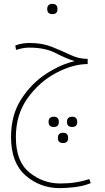

<svg xmlns="http://www.w3.org/2000/svg" viewBox="-20 -578 540 992"><path d="M277 -531Q277 -558 251 -558Q224 -558 224 -531Q224 -505 251 -505Q277 -505 277 -531ZM289 394Q324 394 368.5 388.5Q413 383 449 368L441 347Q375 370 291 370Q203 370 132.5 313.5Q62 257 62 131Q62 13 123 -71.5Q184 -156 270.5 -201.5Q357 -247 433 -247V-274H428Q387 -274 343.5 -294.5Q300 -315 249 -335.5Q198 -356 134 -356Q118 -356 99 -353.5Q80 -351 59 -343L63 -320Q99 -332 131 -332Q213 -332 267 -304Q321 -276 366 -262Q297 -247 220.5 -198Q144 -149 90.5 -67Q37 15 37 130Q37 263 112 328.5Q187 394 289 394ZM379 52Q379 25 353 25Q326 25 326 52Q326 78 353 78Q379 78 379 52ZM284 52Q284 25 258 25Q231 25 231 52Q231 78 258 78Q284 78 284 52ZM332 135Q332 108 306 108Q279 108 279 135Q279 161 306 161Q332 161 332 135Z"/></svg>

Font: Noto Sans Arabic Condensed Thin
Style: Regular
Weight: 250
Width: 3
Designer: Nadine Chahine
Foundry: Monotype Imaging Inc.
Version: 1.001